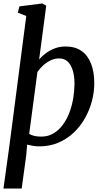

<svg xmlns="http://www.w3.org/2000/svg" viewBox="-20 -837 603 1111"><path d="M0 254 34.5 5.5 132 -744.5 83.5 -763.5 92 -800 225 -817 247.5 -804 206.5 -493Q222 -511.5 245 -528.8Q268 -546 296.8 -557Q325.5 -568 359 -568Q415.5 -568 452.2 -541.8Q489 -515.5 507.2 -467.8Q525.5 -420 525.5 -356Q525.5 -304 511.8 -251.8Q498 -199.5 471.2 -152.2Q444.5 -105 405.5 -68.5Q366.5 -32 316.8 -11Q267 10 206.5 10Q189.5 10 171.2 7Q153 4 137 0L132 60L105.5 254ZM218 -46.5Q258.5 -46.5 289.8 -65.2Q321 -84 344 -115.5Q367 -147 382 -186.8Q397 -226.5 404 -269.8Q411 -313 411 -353.5Q411 -396.5 401 -429.5Q391 -462.5 371.5 -480.8Q352 -499 322.5 -499Q295 -499 270.5 -486.5Q246 -474 227 -456Q208 -438 196.5 -420.5L149 -63Q163 -53.5 181.2 -50Q199.5 -46.5 218 -46.5Z"/></svg>

Font: Merriweather Medium
Style: Italic
Weight: 500
Italic angle: -7.8°
Version: Version 2.101